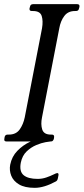

<svg xmlns="http://www.w3.org/2000/svg" viewBox="-30 -680 402 923"><path d="M172 -116Q165 -82 173 -57.5Q181 -33 214 -33H219Q232 -33 230 -20L229 -13Q226 0 213 0H1Q-12 0 -9 -13L-8 -20Q-6 -33 7 -33H13Q47 -33 64.5 -57.5Q82 -82 89 -116L172 -544Q178 -579 170.5 -603Q163 -627 129 -627H123Q110 -627 112 -640L114 -647Q116 -660 129 -660H341Q354 -660 352 -647L350 -640Q348 -627 335 -627H330Q297 -627 279 -603Q261 -579 255 -544ZM223 -16Q224 -14 225 -11Q226 -8 225 -6Q224 0 213 0Q209 0 189 3.5Q169 7 144 17.5Q119 28 98 48Q77 68 70 102Q62 144 83.5 162Q105 180 151 180Q173 180 193 173Q213 166 227 159Q241 152 245 152Q253 152 251 163L248 178Q246 188 239 192Q182 223 137 223Q89 223 61.5 206.5Q34 190 24 164.5Q14 139 19 112Q27 72 53.5 45Q80 18 112.5 2.5Q145 -13 172 -19.5Q199 -26 209 -26Q220 -26 222 -18Z"/></svg>

Font: Young Serif Light
Style: Italic
Weight: 300
Italic angle: -10.979°
Designer: Bastien Sozeau
Foundry: NBR — Bastien Sozeau
Version: Version 5.001